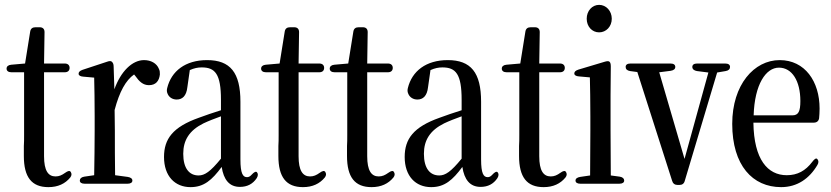

<svg xmlns="http://www.w3.org/2000/svg" viewBox="-20 -768 3415 789"><path d="M179 1C218 1 248 -13 269 -39C275 -47 275 -54 271 -61C267 -68 259 -66 248 -58C234 -48 223 -43 208 -43C178 -43 161 -67 161 -126V-471H246C259 -471 266 -478 266 -489C266 -500 259 -507 246 -507H161L163 -636C163 -649 156 -656 143 -656H126C114 -656 106 -651 104 -638L83 -507L26 -502C14 -501 7 -495 7 -486C7 -477 14 -471 27 -471H79V-214C79 -196 79 -182 78 -168V-127C78 -40 110 1 179 1Z M308 -26C308 -18 315 -13 328 -13H504C517 -13 524 -18 524 -26C524 -34 517 -39 505 -41L453 -48C452 -102 452 -180 452 -231L451 -316C471 -392 497 -438 531 -462L536 -456C552 -433 568 -418 592 -418C620 -418 634 -435 637 -462C637 -471 637 -477 633 -485C624 -508 600 -521 572 -521C523 -521 476 -474 450 -401L447 -494C447 -505 444 -510 440 -514C436 -518 430 -518 419 -514L319 -481C308 -477 303 -472 303 -465C303 -458 310 -454 322 -453L367 -449C368 -402 369 -356 369 -291V-231C369 -180 368 -101 367 -48L326 -42C314 -40 308 -34 308 -26Z M763 1C818 1 851 -28 891 -82C899 -30 922 0 966 0C996 0 1019 -12 1035 -36C1041 -46 1041 -54 1036 -60C1032 -65 1024 -61 1014 -50C1007 -42 1001 -40 995 -40C978 -40 968 -55 968 -113V-350C968 -470 926 -521 831 -521C742 -521 684 -476 667 -406C665 -397 665 -391 669 -382C675 -368 689 -359 706 -359C729 -359 746 -373 750 -410L760 -480C778 -488 793 -491 809 -491C864 -491 888 -464 888 -358V-315C856 -305 824 -294 797 -284C690 -246 654 -197 654 -123C654 -44 699 1 763 1ZM733 -136C733 -192 758 -232 816 -261C837 -271 863 -281 888 -290V-116C844 -62 821 -47 796 -47C758 -47 733 -76 733 -136Z M1225 1C1264 1 1294 -13 1315 -39C1321 -47 1321 -54 1317 -61C1313 -68 1305 -66 1294 -58C1280 -48 1269 -43 1254 -43C1224 -43 1207 -67 1207 -126V-471H1292C1305 -471 1312 -478 1312 -489C1312 -500 1305 -507 1292 -507H1207L1209 -636C1209 -649 1202 -656 1189 -656H1172C1160 -656 1152 -651 1150 -638L1129 -507L1072 -502C1060 -501 1053 -495 1053 -486C1053 -477 1060 -471 1073 -471H1125V-214C1125 -196 1125 -182 1124 -168V-127C1124 -40 1156 1 1225 1Z M1507 1C1546 1 1576 -13 1597 -39C1603 -47 1603 -54 1599 -61C1595 -68 1587 -66 1576 -58C1562 -48 1551 -43 1536 -43C1506 -43 1489 -67 1489 -126V-471H1574C1587 -471 1594 -478 1594 -489C1594 -500 1587 -507 1574 -507H1489L1491 -636C1491 -649 1484 -656 1471 -656H1454C1442 -656 1434 -651 1432 -638L1411 -507L1354 -502C1342 -501 1335 -495 1335 -486C1335 -477 1342 -471 1355 -471H1407V-214C1407 -196 1407 -182 1406 -168V-127C1406 -40 1438 1 1507 1Z M1752 1C1807 1 1840 -28 1880 -82C1888 -30 1911 0 1955 0C1985 0 2008 -12 2024 -36C2030 -46 2030 -54 2025 -60C2021 -65 2013 -61 2003 -50C1996 -42 1990 -40 1984 -40C1967 -40 1957 -55 1957 -113V-350C1957 -470 1915 -521 1820 -521C1731 -521 1673 -476 1656 -406C1654 -397 1654 -391 1658 -382C1664 -368 1678 -359 1695 -359C1718 -359 1735 -373 1739 -410L1749 -480C1767 -488 1782 -491 1798 -491C1853 -491 1877 -464 1877 -358V-315C1845 -305 1813 -294 1786 -284C1679 -246 1643 -197 1643 -123C1643 -44 1688 1 1752 1ZM1722 -136C1722 -192 1747 -232 1805 -261C1826 -271 1852 -281 1877 -290V-116C1833 -62 1810 -47 1785 -47C1747 -47 1722 -76 1722 -136Z M2214 1C2253 1 2283 -13 2304 -39C2310 -47 2310 -54 2306 -61C2302 -68 2294 -66 2283 -58C2269 -48 2258 -43 2243 -43C2213 -43 2196 -67 2196 -126V-471H2281C2294 -471 2301 -478 2301 -489C2301 -500 2294 -507 2281 -507H2196L2198 -636C2198 -649 2191 -656 2178 -656H2161C2149 -656 2141 -651 2139 -638L2118 -507L2061 -502C2049 -501 2042 -495 2042 -486C2042 -477 2049 -471 2062 -471H2114V-214C2114 -196 2114 -182 2113 -168V-127C2113 -40 2145 1 2214 1Z M2345 -26C2345 -18 2352 -13 2365 -13H2525C2538 -13 2545 -18 2545 -26C2545 -34 2539 -40 2527 -42L2490 -47L2489 -231V-376L2490 -495C2490 -506 2488 -511 2485 -514C2481 -518 2474 -517 2464 -514L2357 -482C2345 -478 2340 -473 2340 -466C2340 -459 2347 -455 2359 -454L2404 -450C2405 -404 2406 -355 2406 -290V-231L2405 -47L2364 -41C2352 -39 2345 -34 2345 -26ZM2391 -691C2391 -659 2413 -635 2442 -635C2471 -635 2494 -659 2494 -691C2494 -723 2471 -748 2442 -748C2413 -748 2391 -723 2391 -691Z M2735 -507H2571C2558 -507 2551 -502 2551 -493C2551 -484 2557 -478 2569 -476L2599 -472L2742 -25C2745 -14 2753 -8 2764 -8H2772C2783 -8 2791 -13 2794 -25L2927 -470L2962 -476C2974 -478 2980 -484 2980 -493C2980 -502 2973 -507 2960 -507H2845C2832 -507 2825 -502 2825 -493C2825 -484 2832 -478 2844 -476L2891 -470L2793 -115L2689 -471L2736 -477C2748 -479 2755 -484 2755 -493C2755 -502 2748 -507 2735 -507Z M3190 1C3256 1 3306 -34 3339 -90C3345 -100 3344 -108 3339 -114C3334 -120 3327 -115 3318 -103C3290 -66 3257 -48 3213 -48C3135 -48 3078 -112 3076 -264H3324C3336 -264 3344 -270 3346 -282C3347 -294 3348 -306 3348 -322C3348 -433 3288 -521 3184 -521C3079 -521 2989 -420 2989 -259C2989 -88 3073 1 3190 1ZM3077 -294C3081 -421 3127 -490 3181 -490C3235 -490 3269 -435 3269 -353C3269 -310 3261 -294 3236 -294Z"/></svg>

Font: 寒蝉锦书宋 CompactLight
Style: Bold
Weight: 400
Width: 4
Designer: 寒蝉锦书宋{Warren} 思源宋体{Ryoko NISHIZUKA 西塚涼子 (kana & ideographs); Frank Grießhammer (Latin, Greek & Cyrillic); Wenlong ZHANG 
Foundry: Adobe & ChillType
Version: Version 2.000;Glyphs 3.1.1 (3135)